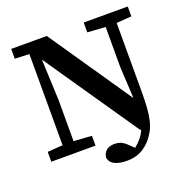

<svg xmlns="http://www.w3.org/2000/svg" viewBox="-140 -795 1037 1065"><g transform="rotate(-20 378.5 -262.5)"><path d="M34 0V-58L142 -66H175L295 -58V0ZM124 0V-637H175L189 -308V0ZM432 139Q388 139 360.5 126Q333 113 327 83Q332 54 349.5 40.5Q367 27 394 27Q419 27 436 35Q453 43 474 64L505 94L490 93H502H489Q520 70 541.5 42Q563 14 574.5 -28.5Q586 -71 585 -136L573 -364V-664H638V-189Q638 -133 634.5 -92Q631 -51 623.5 -22Q616 7 604 29Q592 51 576 71Q547 105 512 122Q477 139 432 139ZM558 3 178 -551H157L136 -602L39 -606V-664H249L593 -161H615L612 3ZM590 -598 467 -606V-664H727V-606L622 -598Z"/></g></svg>

Font: Source Serif 4 SemiBold
Style: Regular
Weight: 600
Designer: Frank Grießhammer
Foundry: Adobe Systems Incorporated
Version: Version 4.004;hotconv 1.0.116;makeotfexe 2.5.65601